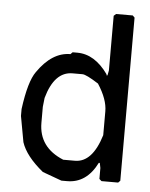

<svg xmlns="http://www.w3.org/2000/svg" viewBox="-50 -708 588 751"><g transform="rotate(5 244.0 -332.0)"><path d="M375.5 -666H440.9L448.7 -658.2V-17.6L440.9 -9.8H375.5L366.7 -17.6V-60.5L362.8 -80.1H358.9Q317.9 2 241.7 2H219.2L144 -25.4Q75.7 -81.1 58.1 -134.8L39.6 -236.3V-263.7Q54.2 -373 82.5 -412.1Q139.2 -494.1 211.4 -494.1L219.2 -502H237.8Q306.2 -502 358.9 -427.7V-423.8H362.8L366.7 -443.4V-658.2ZM121.6 -279.3V-216.8Q121.6 -120.1 219.2 -80.1H265.1Q333.5 -80.1 366.7 -189.5V-283.2Q366.7 -330.1 328.6 -388.7Q279.8 -419.9 265.1 -419.9H226.1Q154.8 -419.9 125.5 -314.5Z"/></g></svg>

Font: LaylaRuqaa
Style: Regular
Weight: 400
Version: Version 2.0